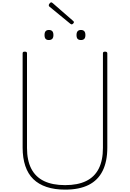

<svg xmlns="http://www.w3.org/2000/svg" viewBox="-20 -1582 1097 1621"><path d="M530 19Q441 19 373.5 -3.5Q306 -26 261 -70Q216 -114 193.5 -181.5Q171 -249 171 -336V-1131Q171 -1139 175 -1142.5Q179 -1146 189 -1146Q200 -1146 204 -1142.5Q208 -1139 208 -1131V-333Q208 -228 244 -158Q280 -88 351.5 -53.5Q423 -19 530 -19Q636 -19 707 -53.5Q778 -88 813.5 -158Q849 -228 849 -333V-1131Q849 -1139 853 -1142.5Q857 -1146 867 -1146Q886 -1146 886 -1131V-336Q886 -219 846.5 -139.5Q807 -60 728 -20.5Q649 19 530 19ZM392 -1244Q374 -1244 365 -1254Q356 -1264 356 -1286Q356 -1308 365 -1318.5Q374 -1329 393 -1329Q412 -1329 421.5 -1318.5Q431 -1308 431 -1286Q431 -1264 421 -1254Q411 -1244 392 -1244ZM664 -1244Q644 -1244 635 -1254Q626 -1264 626 -1286Q626 -1308 635.5 -1318.5Q645 -1329 663 -1329Q682 -1329 691.5 -1318.5Q701 -1308 701 -1286Q701 -1264 691.5 -1254Q682 -1244 664 -1244ZM585 -1376Q582 -1376 580 -1378Q578 -1380 573 -1382L395 -1528Q393 -1531 392.5 -1533Q392 -1535 392 -1538Q392 -1543 395.5 -1548.5Q399 -1554 403.5 -1558Q408 -1562 413 -1562Q417 -1562 419.5 -1559.5Q422 -1557 427 -1554L599 -1404Q602 -1402 603 -1399Q604 -1396 604 -1395Q604 -1389 597 -1382.5Q590 -1376 585 -1376Z"/></svg>

Font: Playwrite BR Thin
Style: Regular
Weight: 250
Version: Version 1.003